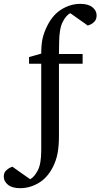

<svg xmlns="http://www.w3.org/2000/svg" viewBox="-117 -757 526 1006"><path d="M389.2 -676.8Q389.2 -656.7 379.2 -645.3Q369.1 -633.8 357.9 -628.9Q346.7 -624 342.8 -623Q341.3 -624.5 327.4 -634.3Q313.5 -644 296.1 -656.2Q278.8 -668.5 265.4 -678Q252 -687.5 251 -688Q229.5 -676.8 211.7 -642.6Q193.8 -608.4 192.9 -538.1L191.9 -474.1H315.9V-422.9H191.9V-43Q191.9 6.3 184.8 45.2Q177.7 84 159.2 120.1Q129.9 176.3 84 202.6Q38.1 229 -11.2 229Q-53.7 229 -75.4 210.9Q-97.2 192.9 -97.2 168.9Q-97.2 148.4 -85.7 137Q-74.2 125.5 -63 120.8Q-51.8 116.2 -51.8 116.2Q-50.3 117.7 -36.1 127.9Q-22 138.2 -3.9 150.6Q14.2 163.1 27.6 172.6Q41 182.1 41 182.1Q62.5 170.9 80.8 136.2Q99.1 101.6 99.1 30.8V-422.9H35.2V-458L99.1 -476.1Q99.1 -525.4 106.7 -557.9Q114.3 -590.3 132.8 -626Q162.1 -682.6 208.3 -709.7Q254.4 -736.8 303.2 -736.8Q345.7 -736.8 367.4 -719Q389.2 -701.2 389.2 -676.8Z"/></svg>

Font: Eeyek
Style: Regular
Weight: 400
Designer: Pravabati Chingangbam and Tabish
Foundry: SIL International
Version: Version 2.000